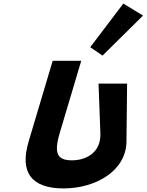

<svg xmlns="http://www.w3.org/2000/svg" viewBox="-20 -1055 820 1074"><path d="M484.8 -791 553.5 -744 780.1 -967.9 669.8 -1035.1ZM691 -587.5H531.2L541.5 -309.5C545.6 -200.5 460.8 -158.2 382.6 -158.2C304.4 -158.2 278.8 -192.2 313.7 -309.5L434.5 -715H274.7L140 -262.8C88.4 -89.4 157.3 -1 335.8 -1C514.3 -1 685.6 -98.6 687.4 -262.8Z"/></svg>

Font: Hussar
Style: BdOblThree
Weight: 700
Foundry: Cannot Into Space Fonts
Version: Version 2.00